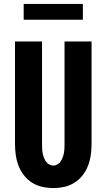

<svg xmlns="http://www.w3.org/2000/svg" viewBox="-20 -945 540 973"><path d="M250 8Q222 8 194.5 2Q167 -4 143 -19Q119 -34 101.5 -56.5Q84 -79 74 -105Q64 -131 60 -159Q56 -187 56 -215V-735H193V-215Q193 -204 193.5 -192.5Q194 -181 196 -170Q198 -159 202 -148Q206 -137 212 -127.5Q218 -118 228.5 -112Q239 -106 250 -106Q261 -106 271.5 -112Q282 -118 288 -127.5Q294 -137 298 -148Q302 -159 304 -170Q306 -181 306.5 -192.5Q307 -204 307 -215V-735H444V-215Q444 -187 440 -159Q436 -131 426 -105Q416 -79 398.5 -56.5Q381 -34 357 -19Q333 -4 305.5 2Q278 8 250 8ZM100 -845V-925H400V-845Z"/></svg>

Font: Iosevka SS04 Heavy
Style: Regular
Weight: 900
Monospace: yes
Designer: Belleve Invis
Foundry: Belleve Invis
Version: Version 19.0.0; ttfautohint (v1.8.4)